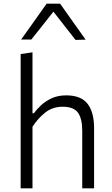

<svg xmlns="http://www.w3.org/2000/svg" viewBox="-20 -1026 612 1046"><path d="M92.5 0V-731.5L157 -741V-409H165Q180 -430.5 204.2 -453Q228.5 -475.5 262.5 -491Q296.5 -506.5 340.5 -506.5Q421 -506.5 456.8 -460.8Q492.5 -415 492.5 -329V0H428V-315Q428 -379 405 -411.8Q382 -444.5 321.5 -444.5Q266 -444.5 226 -412.5Q186 -380.5 157 -335.5V0ZM391.5 -808.5Q361 -847.5 331.2 -885.5Q301.5 -923.5 271 -962.5Q240.5 -924 210.8 -886.2Q181 -848.5 150.5 -810.5H95Q129.5 -859 164.5 -908Q199.5 -957 234 -1006H307.5Q342 -957 376.8 -908Q411.5 -859 446.5 -810Z"/></svg>

Font: Commissioner Light
Style: Regular
Weight: 300
Designer: Kostas Bartsokas
Foundry: Kostas Bartsokas
Version: Version 1.000; ttfautohint (v1.8.3)